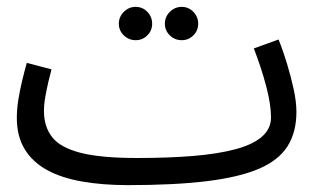

<svg xmlns="http://www.w3.org/2000/svg" viewBox="-20 -518 935 559"><path d="M353 21 379 -58Q471 -58 543 -64Q615 -70 665.5 -83.5Q716 -97 742.5 -120Q769 -143 769 -176Q769 -214 755 -267Q741 -320 719 -377L791 -403Q804 -371 815.5 -333Q827 -295 835 -258.5Q843 -222 843 -192Q843 -133 817 -92Q791 -51 733.5 -26.5Q676 -2 582 9.5Q488 21 353 21ZM353 21Q279 21 219 10.5Q159 0 117 -23Q75 -46 52 -83.5Q29 -121 29 -175Q29 -201 33.5 -228.5Q38 -256 44.5 -283Q51 -310 58 -335L130 -316Q126 -302 121 -280.5Q116 -259 112 -236.5Q108 -214 108 -195Q108 -149 132 -118.5Q156 -88 215 -73Q274 -58 379 -58L399 -11ZM509 -401Q489 -401 474.5 -415Q460 -429 460 -449Q460 -469 474.5 -483.5Q489 -498 509 -498Q529 -498 543 -483.5Q557 -469 557 -449Q557 -429 543 -415Q529 -401 509 -401ZM375 -401Q355 -401 340.5 -415Q326 -429 326 -449Q326 -469 340.5 -483.5Q355 -498 375 -498Q395 -498 409 -483.5Q423 -469 423 -449Q423 -429 409 -415Q395 -401 375 -401Z"/></svg>

Font: Noto Sans Arabic SemiCondensed
Style: Regular
Weight: 400
Width: 4
Designer: Monotype Design Team, Nadine Chahine, Nizar Qandah and Khaled Hosny
Foundry: Monotype Imaging Inc.
Version: Version 2.012